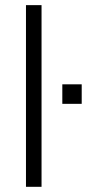

<svg xmlns="http://www.w3.org/2000/svg" viewBox="-20 -720 365 740"><path d="M80.1 0V-700.2H140.1V0ZM220.2 -319.8V-395H294.9V-319.8Z"/></svg>

Font: Abel
Style: Regular
Weight: 400
Designer: Matthew Desmond
Foundry: Matthew Desmond
Version: Version 1.003